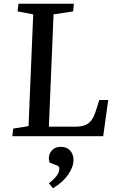

<svg xmlns="http://www.w3.org/2000/svg" viewBox="-20 -730 634 1029"><path d="M51 -41 133 -54 158 -653 74 -669 79 -710H376L372 -669L267 -653L242 -51H381Q410 -51 431 -57.5Q452 -64 467.5 -82.5Q483 -101 495 -140L512 -194H560L533 0H46ZM264 279 242 252Q268 233 283 213Q298 193 298 174Q298 167 294.5 162.5Q291 158 281 155L247 142Q239 124 243.5 104Q248 84 264 70.5Q280 57 306 57Q339 57 356.5 77.5Q374 98 374 126Q374 164 346 205Q318 246 264 279Z"/></svg>

Font: Literata 36pt Medium
Style: Italic
Weight: 500
Italic angle: -2°
Designer: Latin by Veronika Burian and Jose Scaglione. Greek by Irene Vlachou. Cyrillic by Vera Evstafieva
Foundry: TypeTogether
Version: Version 3.002